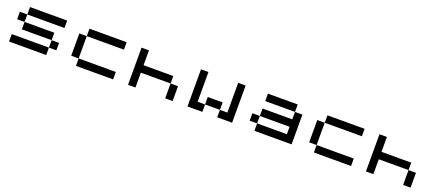

<svg xmlns="http://www.w3.org/2000/svg" viewBox="79 -1954 6843 3033"><g transform="rotate(20 3500.0 -437.5)"><path d="M125 -125V-250H875V-375H250V-750H875V-625H125V-500H750V-125Z M1250 -125V-750H1875V-625H1125V-250H1875V-125Z M2875 -375H2250V-125H2125V-750H2250V-500H2750V-125H2875Z M3625 -125V-375H3375V-125H3125V-750H3250V-250H3750V-750H3875V-125Z M4750 -375H4125V-250H4750ZM4250 -125V-500H4750V-750H4250V-625H4875V-125Z M5250 -125V-750H5875V-625H5125V-250H5875V-125Z M6875 -375H6250V-125H6125V-750H6250V-500H6750V-125H6875Z"/></g></svg>

Font: Picon
Style: Regular
Weight: 400
Designer: yne
Foundry: yne
Version: Version 21.02.27; git-deadbeef-release